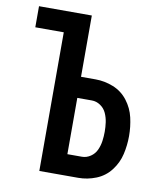

<svg xmlns="http://www.w3.org/2000/svg" viewBox="-83 -803 741 870"><g transform="rotate(10 288.0 -367.5)"><path d="M157 0H336Q378 0 418 -16Q458 -32 484.5 -66.5Q511 -101 520.5 -142.5Q530 -184 530 -226Q530 -269 520.5 -310.5Q511 -352 484.5 -386.5Q458 -421 418 -437Q378 -453 336 -453H269V-735H26V-638H157ZM269 -97V-356H336Q357 -356 375.5 -343.5Q394 -331 403 -311Q412 -291 415 -269.5Q418 -248 418 -226Q418 -205 415 -183.5Q412 -162 403 -142Q394 -122 375.5 -109.5Q357 -97 336 -97Z"/></g></svg>

Font: Iosevka Sparkle Semibold
Style: Regular
Weight: 600
Designer: Belleve Invis
Foundry: Belleve Invis
Version: Version 4.5.0; ttfautohint (v1.8.3)